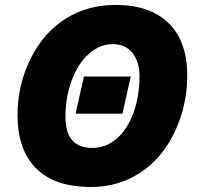

<svg xmlns="http://www.w3.org/2000/svg" viewBox="-20 -745 807 775"><path d="M507.8 -436 474.1 -286.1H285.2L318.8 -436ZM445.8 -725.1Q586.4 -725.1 661.1 -651.1Q735.8 -577.1 735.8 -440.9Q735.8 -318.4 684.6 -211.4Q633.3 -104.5 545.4 -47.4Q457.5 9.8 347.2 9.8Q201.7 9.8 126.2 -64.9Q50.8 -139.6 50.8 -280.8Q50.8 -401.4 103 -507.1Q155.3 -612.8 243.9 -668.9Q332.5 -725.1 445.8 -725.1ZM543 -437Q543 -496.1 514.6 -531.5Q486.3 -566.9 435.1 -566.9Q382.8 -566.9 338.9 -527.8Q294.9 -488.8 269.5 -420.2Q244.1 -351.6 244.1 -275.9Q244.1 -210.4 271.2 -179.2Q298.3 -147.9 353 -147.9Q407.2 -147.9 450.9 -185.3Q494.6 -222.7 518.8 -289.8Q543 -356.9 543 -437Z"/></svg>

Font: Open Sans Extrabold
Style: Italic
Weight: 800
Italic angle: -12°
Foundry: Ascender Corporation
Version: Version 1.10